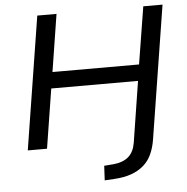

<svg xmlns="http://www.w3.org/2000/svg" viewBox="-59 -763 988 1014"><g transform="rotate(-5 435.0 -256.0)"><path d="M455 193 459 116 510 112Q560 107 588.5 82Q617 57 625 9L676 -315H216L166 0H64L176 -705H278L230 -401H689L738 -705H840L728 0Q721 44 705 78.5Q689 113 661.5 136.5Q634 160 596 173.5Q558 187 506 190Z"/></g></svg>

Font: Nunito Sans 10pt SemiExpanded Medium
Style: Italic
Weight: 500
Width: 6
Italic angle: -9°
Designer: Vernon Adams
Foundry: Vernon Adams
Version: Version 3.101;gftools[0.9.27]